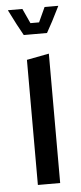

<svg xmlns="http://www.w3.org/2000/svg" viewBox="-52 -725 320 755"><g transform="rotate(-5 108.5 -347.5)"><path d="M62.6 -592.2 38.4 -636.5H178.6L154.4 -592.2ZM66.5 0V-493.9L153.5 -510.5H154.5V0ZM38.4 -636.5 9.4 -693.6V-694.8H66.1L92.8 -636.5ZM126.9 -636.5 153.7 -694.8H207.5V-693.8L178.6 -636.5Z"/></g></svg>

Font: Foldit Thin
Style: Regular
Weight: 100
Designer: Sophia Tai
Foundry: Sophia Tai
Version: Version 1.003